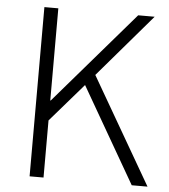

<svg xmlns="http://www.w3.org/2000/svg" viewBox="-52 -776 727 824"><g transform="rotate(5 311.5 -364.5)"><path d="M106 0V-729H166V-332H168L510 -729H581L349 -458L614 0H546L309 -411L166 -246V0Z"/></g></svg>

Font: Noto Sans JP Thin Light
Style: Regular
Weight: 300
Version: Version 2.004-H2;hotconv 1.0.118;makeotfexe 2.5.65603